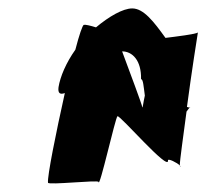

<svg xmlns="http://www.w3.org/2000/svg" viewBox="-20 -695 490 456"><path d="M119 -488C117 -473 123 -470 134 -474C113 -380 92 -276 94 -261C95 -255 213 -268 214 -263C216 -245 254 -416 259 -419C265 -422 382 -286 379 -314C378 -320 402 -308 407 -302C407 -314 415 -369 423 -430C427 -435 429 -439 431 -439C435 -439 430 -439 424 -441C435 -524 449 -612 450 -618C447 -614 397 -608 373 -605C345 -644 321 -675 294 -675C272 -675 239 -656 208 -630C195 -634 183 -637 179 -636C176 -635 168 -612 159 -577C137 -546 123 -513 119 -488ZM270 -573C294 -573 316 -552 315 -507C320 -507 321 -490 324 -468C320 -450 319 -438 318 -440C318 -445 287 -527 270 -573ZM407 -302C407 -300 408 -299 408 -299C409 -300 408 -301 407 -302Z"/></svg>

Font: Ampere
Style: SCUltCndIta
Weight: 400
Version: Version 1